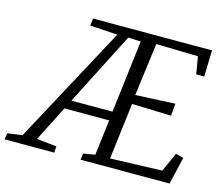

<svg xmlns="http://www.w3.org/2000/svg" viewBox="-184 -882 1194 1022"><g transform="rotate(15 413.0 -371.5)"><path d="M-80.5 0 -74.5 -35 6.5 -46 355 -693.5 203.5 -703 208.5 -743H864L859.5 -598H815.5L799.5 -693.5L568.5 -699L530.5 -408L749 -418.5L743 -351L526.5 -357.5L488.5 -47L773.5 -56.5L821 -162L864 -150.5L829 0H338.5L343 -35L407.5 -46L431.5 -241.5H185L86 -47L196 -35L193 0ZM210 -291H436.5L485 -690.5L415.5 -693.5Z"/></g></svg>

Font: Merriweather Light
Style: Italic
Weight: 300
Italic angle: -7.8°
Designer: Eben Sorkin
Foundry: Eben Sorkin
Version: Version 2.101